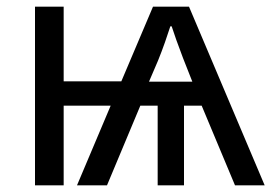

<svg xmlns="http://www.w3.org/2000/svg" viewBox="-20 -556 820 576"><path d="M547 -536 774 0H685L585 -239H532V0H453V-239H401L301 0H211L312 -239H171V0H85V-536H171V-312H344L439 -536ZM495 -477H491Q485 -458 475 -429.5Q465 -401 454 -374L427 -311H557L529 -382Q518 -411 509 -436Q500 -461 495 -477Z"/></svg>

Font: Noto IKEA Simplified Chinese
Style: Regular
Weight: 400
Designer: Monotype Design Team
Foundry: Monotype Imaging Inc.
Version: Version 1.100